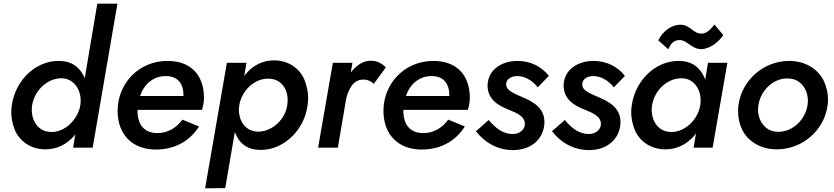

<svg xmlns="http://www.w3.org/2000/svg" viewBox="-20 -800 4516 1040"><path d="M507 -780 439 -376C436 -383 433 -390 429 -397C404 -441 363 -470 300 -470C299 -470 297 -470 296 -470C174 -470 64 -367 44 -230C42 -217 41 -203 41 -191C41 -162 47 -133 58 -102C81 -41 141 9 226 9C287 9 339 -17 379 -61C382 -65 385 -69 388 -73L376 0H482L616 -780ZM154 -230C168 -314 239 -376 312 -376C313 -376 315 -376 316 -376C368 -374 404 -336 414 -285C416 -275 417 -264 417 -253C417 -248 416 -243 416 -237L413 -219C409 -203 403 -188 395 -174C365 -120 313 -85 260 -85C234 -85 213 -92 196 -105C162 -132 152 -173 152 -206C152 -214 153 -222 154 -230Z M824 10C931 10 1010 -39 1058 -115L968 -152C937 -109 890 -79 833 -79C782 -79 749 -102 734 -142C728 -159 725 -178 725 -199C725 -201 725 -203 725 -205H1074C1079 -220 1085 -247 1085 -268C1085 -398 1010 -470 887 -470C731 -470 617 -347 617 -200C617 -68 700 10 824 10ZM738 -280 739 -281C761 -345 811 -388 878 -388C943 -388 974 -347 974 -282C974 -281 974 -281 974 -280Z M1200 219 1252 -85C1255 -78 1258 -70 1262 -63C1285 -16 1327 12 1390 12C1432 12 1471 2 1508 -20C1581 -62 1634 -139 1646 -230C1648 -244 1649 -257 1649 -271C1649 -299 1643 -329 1632 -360C1611 -421 1550 -473 1465 -473C1402 -473 1350 -445 1313 -401C1310 -397 1306 -393 1303 -388L1315 -460H1209L1091 220ZM1536 -230C1524 -149 1451 -87 1379 -87C1378 -87 1376 -87 1375 -87C1322 -89 1287 -125 1277 -176C1275 -185 1274 -195 1274 -205C1274 -213 1275 -221 1276 -229L1277 -234C1280 -253 1287 -270 1296 -287C1324 -339 1378 -374 1430 -374C1456 -374 1478 -368 1495 -355C1529 -329 1538 -290 1538 -257C1538 -249 1537 -239 1536 -230Z M1889 -460H1783L1703 0H1810L1856 -270C1860 -285 1865 -300 1872 -313C1887 -346 1912 -369 1947 -369C1948 -369 1949 -369 1950 -369C1973 -369 1989 -359 2005 -346L2070 -435C2047 -458 2022 -471 1990 -471C1963 -471 1938 -462 1915 -443C1902 -433 1891 -421 1880 -408Z M2264 10C2371 10 2450 -39 2498 -115L2408 -152C2377 -109 2330 -79 2273 -79C2222 -79 2189 -102 2174 -142C2168 -159 2165 -178 2165 -199C2165 -201 2165 -203 2165 -205H2514C2519 -220 2525 -247 2525 -268C2525 -398 2450 -470 2327 -470C2171 -470 2057 -347 2057 -200C2057 -68 2140 10 2264 10ZM2178 -280 2179 -281C2201 -345 2251 -388 2318 -388C2383 -388 2414 -347 2414 -282C2414 -281 2414 -281 2414 -280Z M2627 -150 2558 -89C2598 -37 2666 13 2759 13C2857 13 2925 -47 2929 -134C2929 -135 2929 -137 2929 -138C2929 -213 2874 -247 2807 -275C2761 -295 2722 -310 2722 -342C2722 -343 2722 -344 2722 -345C2722 -370 2747 -388 2782 -388C2825 -388 2865 -362 2893 -327L2953 -389C2916 -436 2858 -470 2783 -470C2702 -470 2625 -427 2621 -340C2621 -339 2621 -337 2621 -336C2621 -263 2678 -228 2735 -206C2780 -188 2823 -170 2823 -128C2823 -99 2795 -74 2758 -74C2705 -74 2665 -105 2627 -150Z M3039 -150 2970 -89C3010 -37 3078 13 3171 13C3269 13 3337 -47 3341 -134C3341 -135 3341 -137 3341 -138C3341 -213 3286 -247 3219 -275C3173 -295 3134 -310 3134 -342C3134 -343 3134 -344 3134 -345C3134 -370 3159 -388 3194 -388C3237 -388 3277 -362 3305 -327L3365 -389C3328 -436 3270 -470 3195 -470C3114 -470 3037 -427 3033 -340C3033 -339 3033 -337 3033 -336C3033 -263 3090 -228 3147 -206C3192 -188 3235 -170 3235 -128C3235 -99 3207 -74 3170 -74C3117 -74 3077 -105 3039 -150Z M3546 -581 3600 -533C3609 -552 3622 -582 3658 -583C3659 -583 3660 -583 3661 -583C3702 -583 3725 -536 3774 -534C3775 -534 3777 -534 3778 -534C3826 -534 3874 -574 3898 -610L3850 -667C3830 -642 3809 -619 3782 -618C3781 -618 3780 -618 3778 -618C3734 -618 3719 -666 3666 -666C3613 -666 3566 -626 3546 -581ZM3815 -460 3800 -369C3796 -379 3792 -388 3787 -397C3762 -441 3721 -470 3658 -470C3657 -470 3655 -470 3654 -470C3532 -470 3422 -367 3402 -230C3400 -217 3399 -203 3399 -191C3399 -162 3405 -133 3416 -102C3439 -41 3499 9 3584 9C3645 9 3697 -17 3737 -61C3742 -66 3746 -72 3750 -78L3737 0H3840L3920 -460ZM3512 -230C3526 -314 3597 -376 3670 -376C3671 -376 3673 -376 3674 -376C3710 -375 3736 -358 3754 -331C3772 -304 3775 -276 3775 -255C3775 -247 3774 -239 3773 -230C3760 -149 3688 -85 3618 -85C3592 -85 3571 -92 3554 -105C3520 -132 3510 -173 3510 -206C3510 -214 3511 -222 3512 -230Z M3980 -230C3978 -218 3978 -206 3978 -195C3978 -164 3984 -133 3998 -102C4026 -39 4096 9 4187 9C4328 9 4445 -95 4463 -230C4465 -242 4465 -253 4465 -265C4465 -295 4458 -326 4444 -358C4416 -421 4347 -470 4255 -470C4117 -470 3998 -367 3980 -230ZM4088 -230C4100 -310 4168 -375 4242 -375C4244 -375 4245 -375 4246 -375C4272 -375 4294 -368 4311 -354C4346 -326 4356 -286 4356 -253C4356 -246 4355 -238 4354 -230C4342 -152 4275 -86 4195 -86C4169 -86 4148 -93 4131 -107C4097 -134 4086 -174 4086 -207C4086 -215 4087 -222 4088 -230Z"/></svg>

Font: Jost Medium
Style: Italic
Weight: 500
Italic angle: -5°
Version: Version 3.710